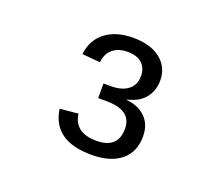

<svg xmlns="http://www.w3.org/2000/svg" viewBox="-80 -809 760 656"><g transform="rotate(20 300.0 -481.5)"><path d="M449.7 -388.2Q449.7 -331.5 411.9 -300.3Q374 -269 304.7 -269Q165 -269 149.4 -379.9L215.8 -386.2Q224.6 -319.8 304.7 -319.8Q382.8 -319.8 382.8 -392.1Q382.8 -459 290.5 -459H260.7V-512.2H288.6Q327.6 -512.2 350.1 -529.8Q372.6 -547.4 372.6 -579.1Q372.6 -608.4 354.5 -625.2Q336.4 -642.1 301.8 -642.1Q268.6 -642.1 248 -625Q227.5 -607.9 224.6 -576.2L158.7 -582Q165 -635.3 203.4 -664.6Q241.7 -693.8 303.7 -693.8Q367.2 -693.8 403.3 -664.8Q439.5 -635.7 439.5 -587.9Q439.5 -551.3 418.5 -524.4Q397.5 -497.6 353.5 -487.8V-486.8Q397.9 -482.4 423.8 -456.8Q449.7 -431.2 449.7 -388.2Z"/></g></svg>

Font: Courier New
Style: Regular
Weight: 400
Designer: Steve Matteson
Foundry: Ascender Corporation
Version: Version 2.00.3